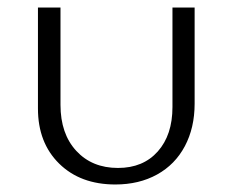

<svg xmlns="http://www.w3.org/2000/svg" viewBox="-20 -485 620 511"><path d="M81 -196V-465H141V-206Q141 -129 183 -83.5Q225 -38 294 -38Q361 -38 400 -82Q439 -126 439 -200V-465H498V-209Q498 -145 472 -96Q446 -47 398 -20.5Q350 6 287 6Q194 6 137.5 -49.5Q81 -105 81 -196Z"/></svg>

Font: Ysabeau SC Semilight
Style: Regular
Weight: 300
Designer: Christian Thalmann (Catharsis Fonts)
Version: Version 0.003